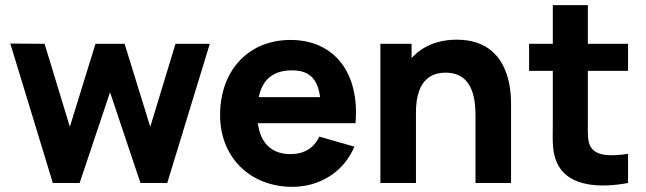

<svg xmlns="http://www.w3.org/2000/svg" viewBox="-20 -710 2507 745"><path d="M289 0 407 -352 525 0H629L794 -540H661L563 -218L463.5 -540H350.5L251 -218L153 -540L20 -541L185 0Z M1115 15C1219 15 1314 -42 1355 -141L1219 -180C1199 -136 1160 -112 1107 -112C1033.5 -112 990.5 -155 980.5 -232H1359.5C1376 -428 1277 -555 1107 -555C947 -555 834 -440 834 -263C834 -101 949 15 1115 15ZM1113 -437C1178.5 -437 1212.5 -406 1222 -333H984C998 -401.5 1040 -437 1113 -437Z M1594 0V-274C1594 -408 1662 -428 1709 -428C1825 -428 1825 -304 1825 -255V0H1963V-303C1963 -348 1963 -556 1752 -556C1674.5 -556 1616 -528 1577 -484.5V-540H1456V0Z M2417 -113C2353 -104 2296 -102 2272 -140C2259 -160 2261 -195 2261 -237V-435H2417V-540H2261V-690H2125V-540H2033V-435H2125V-229C2125 -164 2120 -116 2147 -67C2191 12 2305 21 2417 0Z"/></svg>

Font: Manrope ExtraBold
Style: Regular
Weight: 800
Designer: Mikhail Sharanda
Foundry: Mikhail Sharanda
Version: Version 4.505